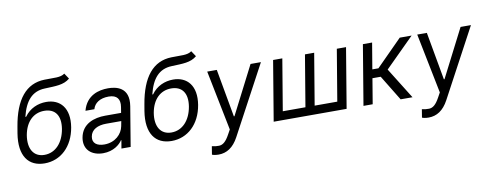

<svg xmlns="http://www.w3.org/2000/svg" viewBox="-74 -1133 4372 1720"><g transform="rotate(-10 2112.0 -272.5)"><path d="M595.2 -698.9 561.1 -750C521.3 -720.2 464.5 -730.1 376.4 -727.3C209.2 -723 105.8 -596.6 65.3 -353.7L55.4 -295.5C22.7 -93.8 103.3 11.4 250 11.4C395.6 11.4 509.9 -94.5 538.4 -265.6C566.8 -437.5 483.3 -528.4 356.5 -528.4C280.9 -528.4 206 -497.2 157.7 -429H150.6C185 -569.6 250 -644.9 365.1 -649.1C465.9 -653.4 538 -650.6 595.2 -698.9ZM134.9 -265.6C156.2 -384.9 227.6 -453.1 325.3 -453.1C424.7 -453.1 474.1 -384.9 454.5 -265.6C433.9 -142.8 360.8 -63.9 261.4 -63.9C162.6 -63.9 114.7 -143.5 134.9 -265.6Z M781.2 12.8C876.4 12.8 934.7 -38.4 957.4 -73.9H961.6L948.9 0H1032.7L1092.3 -359.4C1121.1 -532.7 992.9 -552.6 923.3 -552.6C840.9 -552.6 726.6 -525.6 690.3 -389.2H771.3C786.2 -443.2 836.6 -478.7 916.2 -478.7C992.9 -478.7 1021 -436.4 1009.9 -367.9L1001.4 -315.3H857.2C756.4 -315.3 643.5 -279.8 622.2 -154.8C605.1 -48.3 677.6 12.8 781.2 12.8ZM706 -150.6C715.9 -214.5 777.7 -242.9 852.3 -242.9H990.1L981.5 -197.4C968.4 -128.2 904.8 -62.5 805.4 -62.5C738.6 -62.5 696 -92.3 706 -150.6Z M1750 -698.9 1715.9 -750C1676.1 -720.2 1619.3 -730.1 1531.2 -727.3C1364 -723 1260.7 -596.6 1220.2 -353.7L1210.2 -295.5C1177.6 -93.8 1258.2 11.4 1404.8 11.4C1550.4 11.4 1664.8 -94.5 1693.2 -265.6C1721.6 -437.5 1638.1 -528.4 1511.4 -528.4C1435.7 -528.4 1360.8 -497.2 1312.5 -429H1305.4C1339.8 -569.6 1404.8 -644.9 1519.9 -649.1C1620.7 -653.4 1692.8 -650.6 1750 -698.9ZM1289.8 -265.6C1311.1 -384.9 1382.5 -453.1 1480.1 -453.1C1579.5 -453.1 1628.9 -384.9 1609.4 -265.6C1588.8 -142.8 1515.6 -63.9 1416.2 -63.9C1317.5 -63.9 1269.5 -143.5 1289.8 -265.6Z M1797.6 204.5C1871.4 204.5 1932.5 166.2 1979.4 78.8L2313.9 -545.5H2219.5L1996.4 -109.4H1990.8L1912.6 -545.5H1825.3L1934.7 0L1911.2 42.6C1878.6 102.3 1850.1 125.7 1815.3 127.1C1791.2 127.5 1778.8 126.1 1750 120L1737.9 194.6C1745.7 198.9 1769.2 204.5 1797.6 204.5Z M2424.7 -545.5 2333.8 0H2997.2L3088.1 -545.5H3004.3L2926.1 -78.1H2720.2L2798.3 -545.5H2714.5L2636.4 -78.1H2430.4L2508.5 -545.5Z M3150.6 0H3234.4L3272.7 -230.1H3348L3488.6 0H3596.6L3420.5 -282.7L3684.7 -545.5H3576.7L3340.9 -308.2H3285.5L3325.3 -545.5H3241.5Z M3708.1 204.5C3782 204.5 3843 166.2 3889.9 78.8L4224.4 -545.5H4130L3907 -109.4H3901.3L3823.2 -545.5H3735.8L3845.2 0L3821.7 42.6C3789.1 102.3 3760.7 125.7 3725.9 127.1C3701.7 127.5 3689.3 126.1 3660.5 120L3648.4 194.6C3656.2 198.9 3679.7 204.5 3708.1 204.5Z"/></g></svg>

Font: Margiela Sans
Style: Italic
Weight: 400
Italic angle: -9.39999°
Designer: Stefan Endress, Andreas Faust
Version: Version 1.100;FEAKit 1.0